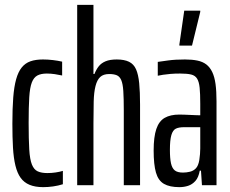

<svg xmlns="http://www.w3.org/2000/svg" viewBox="-20 -763 949 791"><path d="M158 8Q125 8 102 -1.5Q79 -11 65 -30.5Q51 -50 43.5 -81Q36 -112 33.5 -154.5Q31 -197 31 -253Q31 -316 34.5 -361Q38 -406 46.5 -436.5Q55 -467 69.5 -485Q84 -503 105.5 -510.5Q127 -518 157 -518Q177 -518 198 -515.5Q219 -513 236 -509V-452Q223 -455 206 -457.5Q189 -460 173 -460Q149 -460 134 -452Q119 -444 111 -423Q103 -402 100.5 -362Q98 -322 98 -257Q98 -189 100.5 -147.5Q103 -106 111.5 -85Q120 -64 135.5 -57Q151 -50 175 -50Q192 -50 209 -52.5Q226 -55 239 -59V-4Q220 2 199 5Q178 8 158 8Z M298 0V-743H365V-458H369Q376 -476 386.5 -489.5Q397 -503 415 -510.5Q433 -518 461 -518Q492 -518 511.5 -508.5Q531 -499 540.5 -477.5Q550 -456 553.5 -420Q557 -384 557 -332V0H490V-307Q490 -358 488 -388Q486 -418 479.5 -433Q473 -448 461 -453Q449 -458 430 -458Q406 -458 393 -446Q380 -434 373.5 -408.5Q367 -383 366 -344.5Q365 -306 365 -255V0Z M719 8Q679 8 655.5 -5.5Q632 -19 622.5 -52Q613 -85 613 -143Q613 -199 624 -231.5Q635 -264 658.5 -277.5Q682 -291 719 -291Q729 -291 740.5 -290.5Q752 -290 764 -289.5Q776 -289 787 -288.5Q798 -288 805 -288V-335Q805 -377 802.5 -401.5Q800 -426 792 -439Q784 -452 767.5 -456Q751 -460 722 -460Q700 -460 682.5 -458.5Q665 -457 652 -455Q639 -453 630 -451V-508Q644 -510 673 -514Q702 -518 742 -518Q771 -518 793 -513.5Q815 -509 830 -497.5Q845 -486 854.5 -466Q864 -446 868 -416.5Q872 -387 872 -345V0H812L808 -60H803Q798 -32 785 -17.5Q772 -3 755 2.5Q738 8 719 8ZM734 -52Q748 -52 762.5 -55.5Q777 -59 787 -69.5Q797 -80 801 -103Q805 -129 805 -151.5Q805 -174 805 -202V-239H738Q717 -239 704.5 -233Q692 -227 686 -206.5Q680 -186 680 -146Q680 -110 684.5 -90Q689 -70 700 -61Q711 -52 734 -52ZM719 -575V-580L739 -719H805V-714L771 -575Z"/></svg>

Font: Saira UltraCondensed Medium
Style: Regular
Weight: 500
Width: 1
Designer: Hector Gatti with collaboration of the Omnibus-Type team
Foundry: Omnibus-Type
Version: Version 1.101